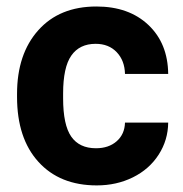

<svg xmlns="http://www.w3.org/2000/svg" viewBox="-20 -558 561 588"><path d="M273.9 -104Q313 -104 337.4 -125.5Q361.8 -147 362.8 -182.6H495.1Q494.6 -128.9 465.8 -84.2Q437 -39.6 387 -14.9Q336.9 9.8 276.4 9.8Q163.1 9.8 97.7 -62.3Q32.2 -134.3 32.2 -261.2V-270.5Q32.2 -392.6 97.2 -465.3Q162.1 -538.1 275.4 -538.1Q374.5 -538.1 434.3 -481.7Q494.1 -425.3 495.1 -331.5H362.8Q361.8 -372.6 337.4 -398.2Q313 -423.8 272.9 -423.8Q223.6 -423.8 198.5 -387.9Q173.3 -352.1 173.3 -271.5V-256.8Q173.3 -175.3 198.2 -139.6Q223.1 -104 273.9 -104Z"/></svg>

Font: Vazir FD-UI
Style: Bold-FD-UI
Weight: 700
Designer: Saber Rastikerdar
Foundry: Saber Rastikerdar
Version: Version 30.0.0